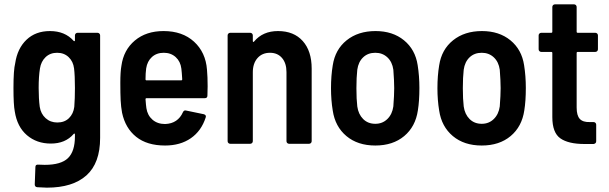

<svg xmlns="http://www.w3.org/2000/svg" viewBox="-20 -662 2805 884"><path d="M337 -511H429Q434 -511 437.5 -507.5Q441 -504 441 -499V-27Q441 89 378 145.5Q315 202 196 202Q182 202 152 200Q140 199 140 187L143 107Q143 95 156 96Q166 97 186 97Q261 97 293 66Q325 35 325 -34V-43Q325 -46 323 -47Q321 -48 319 -45Q281 -1 214 -1Q149 -1 104 -39.5Q59 -78 48 -149Q42 -179 42 -257Q42 -340 50 -371Q60 -439 102 -479Q144 -519 210 -519Q279 -519 319 -474Q321 -472 323 -472.5Q325 -473 325 -476V-499Q325 -504 328.5 -507.5Q332 -511 337 -511ZM325 -257Q325 -314 321 -347Q317 -379 296 -399Q275 -419 243 -419Q211 -419 190 -399Q169 -379 164 -347Q158 -310 158 -257Q158 -208 163 -170Q168 -138 190 -118Q212 -98 244 -98Q277 -98 297.5 -118Q318 -138 322 -170Q325 -208 325 -257Z M936 -265 935 -222Q935 -210 923 -210H655Q650 -210 650 -205Q652 -177 654 -164Q659 -131 682 -111Q705 -91 740 -91Q770 -92 790.5 -106Q811 -120 822 -145Q827 -156 837 -153L919 -136Q931 -132 927 -121Q907 -59 858.5 -25.5Q810 8 740 8Q657 8 607 -32Q557 -72 542 -143Q537 -170 535.5 -200Q534 -230 534 -280Q534 -332 539 -359Q549 -432 601 -475.5Q653 -519 733 -519Q820 -519 873.5 -470Q927 -421 933 -341Q936 -308 936 -265ZM653 -347Q650 -325 650 -297Q650 -292 655 -292H814Q819 -292 819 -297Q817 -331 815 -346Q811 -379 789 -399Q767 -419 734 -419Q701 -419 679.5 -399.5Q658 -380 653 -347Z M1415 -346V-12Q1415 -7 1411.5 -3.5Q1408 0 1403 0H1311Q1306 0 1302.5 -3.5Q1299 -7 1299 -12V-330Q1299 -371 1278.5 -395Q1258 -419 1223 -419Q1187 -419 1165.5 -394.5Q1144 -370 1144 -329V-12Q1144 -7 1140.5 -3.5Q1137 0 1132 0H1040Q1035 0 1031.5 -3.5Q1028 -7 1028 -12V-499Q1028 -504 1031.5 -507.5Q1035 -511 1040 -511H1132Q1137 -511 1140.5 -507.5Q1144 -504 1144 -499V-473Q1144 -470 1146 -469Q1148 -468 1150 -471Q1190 -519 1260 -519Q1333 -519 1374 -473Q1415 -427 1415 -346Z M1512 -153Q1504 -201 1504 -256Q1504 -313 1512 -361Q1523 -434 1576 -476.5Q1629 -519 1709 -519Q1788 -519 1840 -476.5Q1892 -434 1903 -362Q1911 -312 1911 -257Q1911 -197 1904 -154Q1893 -79 1841 -35.5Q1789 8 1708 8Q1627 8 1575 -35.5Q1523 -79 1512 -153ZM1791 -172Q1795 -224 1795 -256Q1795 -289 1791 -341Q1786 -377 1763.5 -398Q1741 -419 1708 -419Q1674 -419 1652 -398Q1630 -377 1625 -341Q1621 -306 1621 -256Q1621 -205 1625 -172Q1630 -136 1652 -114Q1674 -92 1708 -92Q1741 -92 1763.5 -114Q1786 -136 1791 -172Z M2002 -153Q1994 -201 1994 -256Q1994 -313 2002 -361Q2013 -434 2066 -476.5Q2119 -519 2199 -519Q2278 -519 2330 -476.5Q2382 -434 2393 -362Q2401 -312 2401 -257Q2401 -197 2394 -154Q2383 -79 2331 -35.5Q2279 8 2198 8Q2117 8 2065 -35.5Q2013 -79 2002 -153ZM2281 -172Q2285 -224 2285 -256Q2285 -289 2281 -341Q2276 -377 2253.5 -398Q2231 -419 2198 -419Q2164 -419 2142 -398Q2120 -377 2115 -341Q2111 -306 2111 -256Q2111 -205 2115 -172Q2120 -136 2142 -114Q2164 -92 2198 -92Q2231 -92 2253.5 -114Q2276 -136 2281 -172Z M2721 -423H2640Q2635 -423 2635 -418V-167Q2635 -130 2649.5 -114.5Q2664 -99 2695 -100H2713Q2718 -100 2721.5 -96.5Q2725 -93 2725 -88V-12Q2725 -1 2713 1H2671Q2597 1 2560 -25Q2523 -51 2523 -123V-418Q2523 -423 2518 -423H2472Q2467 -423 2463.5 -426.5Q2460 -430 2460 -435V-499Q2460 -504 2463.5 -507.5Q2467 -511 2472 -511H2518Q2523 -511 2523 -516V-630Q2523 -635 2526.5 -638.5Q2530 -642 2535 -642H2623Q2628 -642 2631.5 -638.5Q2635 -635 2635 -630V-516Q2635 -511 2640 -511H2721Q2726 -511 2729.5 -507.5Q2733 -504 2733 -499V-435Q2733 -430 2729.5 -426.5Q2726 -423 2721 -423Z"/></svg>

Font: Barlow Semi Condensed SemiBold
Style: Regular
Weight: 600
Width: 4
Designer: Jeremy Tribby
Foundry: Tribby Type
Version: Version 1.408